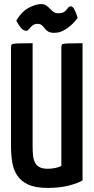

<svg xmlns="http://www.w3.org/2000/svg" viewBox="-20 -912 459 942"><path d="M214 10Q154 10 118.5 -6.5Q83 -23 64.5 -51Q46 -79 40 -116Q34 -153 34 -196V-680Q34 -691 38.5 -694.5Q43 -698 65 -699Q87 -700 140 -700V-192Q140 -167 142.5 -146.5Q145 -126 153 -112Q161 -98 176 -91Q191 -84 214 -84Q234 -84 252 -88Q270 -92 281 -98V-680Q281 -691 285.5 -694.5Q290 -698 311.5 -699Q333 -700 385 -700V-27Q367 -15 321.5 -2.5Q276 10 214 10ZM246 -751Q226 -751 216 -757.5Q206 -764 199.5 -772.5Q193 -781 185.5 -788Q178 -795 164 -795Q149 -795 139 -786.5Q129 -778 122.5 -769.5Q116 -761 109 -761Q95 -761 84 -774Q73 -787 66.5 -799Q60 -811 60 -811Q86 -855 120.5 -873.5Q155 -892 182 -892Q197 -892 207 -885Q217 -878 225 -869.5Q233 -861 242 -854Q251 -847 265 -847Q288 -847 297.5 -855.5Q307 -864 313 -872.5Q319 -881 327 -881Q337 -881 344.5 -866.5Q352 -852 356.5 -838Q361 -824 361 -824Q360 -823 351 -811.5Q342 -800 326 -786Q310 -772 290 -761.5Q270 -751 246 -751Z"/></svg>

Font: Yanone Kaffeesatz SemiBold
Style: Regular
Weight: 600
Designer: Yanone (Cyrillic: Daniel Pouzeot, Huerta Tipografica, and Cyreal)
Foundry: Yanone
Version: Version 2.003